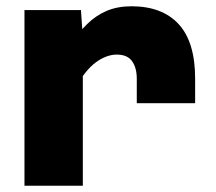

<svg xmlns="http://www.w3.org/2000/svg" viewBox="-20 -592 690 612"><path d="M416 -263V-341Q416 -376 401 -397Q386 -418 352 -418Q320 -418 286.5 -394Q253 -370 220 -312L203 -449Q230 -488 258 -515.5Q286 -543 320.5 -557.5Q355 -572 399 -572Q497 -572 549.5 -515Q602 -458 602 -341V-263ZM58 0V-560H238L244 -473V0Z"/></svg>

Font: Azeret Mono ExtraBold
Style: Regular
Weight: 800
Designer: Martin Vácha
Foundry: Displaay
Version: Version 1.002